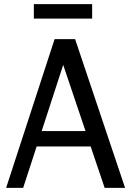

<svg xmlns="http://www.w3.org/2000/svg" viewBox="-20 -916 640 936"><path d="M429.2 -825.2H145V-896H429.2ZM589.8 0H490.2L421.9 -202.1H158.7L92.8 0H9.8L246.1 -725.1H346.2ZM397 -276.9 288.1 -599.6 183.1 -276.9Z"/></svg>

Font: Aurulent Sans Mono
Style: Regular
Weight: 400
Monospace: yes
Version: Version 2007.05.04